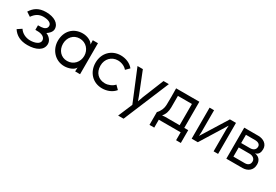

<svg xmlns="http://www.w3.org/2000/svg" viewBox="45 -1392 3620 2519"><g transform="rotate(30 1855.0 -132.0)"><path d="M102 -139 37 -96C85 -23 158 15 263 15C395 15 491 -36 491 -132C491 -191 440 -233 401 -247C431 -266 471 -302 471 -346C471 -430 386 -484 263 -484C147 -484 88 -435 43 -365L107 -323C146 -380 195 -413 263 -413C331 -413 387 -391 387 -346C387 -305 353 -284 302 -281C282 -280 270 -280 255 -280V-211C270 -211 282 -211 302 -210C355 -207 405 -185 405 -134C405 -83 337 -56 263 -56C197 -56 135 -87 102 -139Z M818 -65C723 -65 660 -140 660 -235C660 -329 723 -404 818 -404C916 -404 982 -326 982 -235C982 -143 916 -65 818 -65ZM582 -235C582 -103 679 13 820 13C885 13 962 -15 982 -60L980 -8V0H1054V-470H976V-458L978 -406C958 -447 891 -482 820 -482C678 -482 582 -382 582 -235Z M1588 -68 1535 -121C1505 -84 1445 -59 1395 -59C1298 -59 1229 -124 1229 -233C1229 -335 1302 -406 1395 -406C1448 -406 1505 -383 1535 -344L1588 -397C1544 -452 1472 -482 1395 -482C1258 -482 1154 -381 1154 -233C1154 -88 1254 17 1395 17C1470 17 1545 -13 1588 -68Z M2128 -470H2047L1917 -149L1890 -72L1862 -149L1734 -470H1653L1849 5L1758 220H1840Z M2308 -396H2520V-74H2298L2256 -70C2294 -114 2307 -161 2308 -220C2309 -286 2309 -330 2308 -396ZM2175 120H2247V0H2578V120H2650V-74H2590V-470H2238C2240 -380 2240 -310 2238 -220C2237 -167 2215 -114 2175 -74Z M3145 -470H3053L2810 -79L2813 -140V-470H2745V0H2838L3080 -391L3077 -330V0H3145Z M3336 -275V-400C3383 -401 3430 -401 3477 -400C3526 -399 3553 -377 3553 -345C3553 -304 3526 -276 3473 -275C3427 -274 3382 -274 3336 -275ZM3270 0C3352 1 3434 1 3516 0C3591 -1 3658 -44 3658 -135C3658 -205 3618 -240 3560 -249C3611 -260 3627 -301 3627 -350C3627 -427 3561 -469 3485 -470C3413 -471 3342 -471 3270 -470ZM3337 -70V-209C3390 -210 3451 -210 3504 -209C3548 -208 3587 -184 3587 -140C3587 -98 3561 -71 3511 -70C3456 -69 3392 -69 3337 -70Z"/></g></svg>

Font: Kreadon Medium
Style: Regular
Weight: 500
Designer: kohakuno
Foundry: StudioGnu
Version: Version 1.000;Glyphs 3.1.2 (3151)